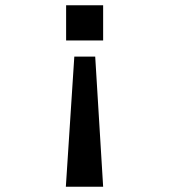

<svg xmlns="http://www.w3.org/2000/svg" viewBox="-20 -531 640 726"><path d="M340 -317 370 175H229L261 -317ZM370 -511V-378H230V-511Z"/></svg>

Font: Chivo Mono Medium
Style: Regular
Weight: 500
Monospace: yes
Designer: Hector Gatti
Foundry: Omnibus-Type
Version: Version 1.008